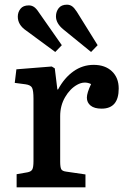

<svg xmlns="http://www.w3.org/2000/svg" viewBox="-20 -800 535 820"><path d="M51 0V-56L97 -64Q113 -67 118 -76.5Q123 -86 123 -112V-378Q123 -413 117 -425Q111 -437 89 -440L43 -446L50 -504L201 -516L214 -508L225 -418H228Q255 -468 294 -495.5Q333 -523 380 -523Q429 -523 458 -495.5Q487 -468 487 -422Q487 -336 414 -336Q383 -336 367 -349Q351 -362 351 -383Q351 -403 369 -441Q340 -455 309.5 -438Q279 -421 258 -385Q237 -349 237 -304V-110Q237 -86 241.5 -77.5Q246 -69 263 -67L345 -55V0ZM369 -578 251 -674Q219 -700 219 -730Q219 -750 230.5 -765Q242 -780 266 -780Q278 -780 287.5 -773.5Q297 -767 308 -750L397 -607ZM216 -578 91 -670Q56 -694 56 -729Q56 -748 67.5 -762.5Q79 -777 103 -777Q115 -777 125 -770.5Q135 -764 146 -747L244 -607Z"/></svg>

Font: Literata Medium
Style: Regular
Weight: 500
Designer: Latin by Veronika Burian and Jose Scaglione. Greek by Irene Vlachou. Cyrillic by Vera Evstafieva.
Foundry: TypeTogether
Version: Version 3.103; ttfautohint (v1.8.4.7-5d5b);gftools[0.9.29]